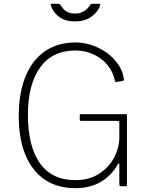

<svg xmlns="http://www.w3.org/2000/svg" viewBox="-20 -974 770 1004"><path d="M78 -368Q78 -489 114 -575.5Q150 -662 216.5 -707Q283 -752 374 -752Q434 -752 491 -725.5Q548 -699 585 -654.5Q622 -610 628 -559Q628 -552 623 -551L588 -545H587Q583 -545 581 -551Q573 -595 544 -631.5Q515 -668 470.5 -689Q426 -710 374 -710Q254 -710 190 -621.5Q126 -533 126 -374Q126 -208 189 -120Q252 -32 374 -32Q448 -32 500 -66.5Q552 -101 578 -152.5Q604 -204 604 -255V-334Q604 -342 593 -342H404Q397 -342 397 -348V-371Q397 -377 402 -377H638Q644 -377 644 -371V-11Q644 -5 642 -2.5Q640 0 634 0H617Q610 0 607 -1.5Q604 -3 604 -9V-115Q604 -120 601.5 -120Q599 -120 596 -115Q565 -58 508.5 -24Q452 10 373 10Q281 10 214.5 -34.5Q148 -79 113 -164Q78 -249 78 -368ZM503 -945Q495 -915 460.5 -888.5Q426 -862 372 -862Q319 -862 287 -887.5Q255 -913 246 -946Q243 -954 250 -954H285Q289 -954 291.5 -952Q294 -950 297 -947Q299 -945 307.5 -932.5Q316 -920 333 -911.5Q350 -903 372 -903Q422 -903 452 -948Q456 -954 461 -954H496Q502 -954 503.5 -952Q505 -950 503 -945Z"/></svg>

Font: Libre Franklin Thin
Style: Regular
Weight: 250
Designer: Pablo Impallari, Rodrigo Fuenzalida
Foundry: Impallari Type
Version: Version 1.002; ttfautohint (v1.5)